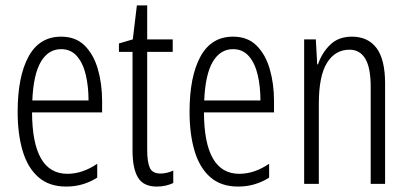

<svg xmlns="http://www.w3.org/2000/svg" viewBox="-20 -677 1504 707"><path d="M205 -542Q259 -542 292 -509Q325 -476 340.5 -422Q356 -368 356 -305V-263H98Q99 -37 228 -37Q284 -37 338 -74V-23Q313 -7 284.5 1.5Q256 10 224 10Q161 10 121.5 -24.5Q82 -59 63.5 -121Q45 -183 45 -265Q45 -395 85 -468.5Q125 -542 205 -542ZM205 -496Q158 -496 130.5 -449.5Q103 -403 99 -307H306Q306 -358 296 -401Q286 -444 263.5 -470Q241 -496 205 -496Z M571 -38Q583 -38 595.5 -41Q608 -44 618 -49V-3Q605 3 590 6.5Q575 10 557 10Q508 10 488 -23.5Q468 -57 468 -123V-486H418V-517L469 -532L484 -657H522V-532H616V-486H522V-126Q522 -81 531.5 -59.5Q541 -38 571 -38Z M838 -542Q892 -542 925 -509Q958 -476 973.5 -422Q989 -368 989 -305V-263H731Q732 -37 861 -37Q917 -37 971 -74V-23Q946 -7 917.5 1.5Q889 10 857 10Q794 10 754.5 -24.5Q715 -59 696.5 -121Q678 -183 678 -265Q678 -395 718 -468.5Q758 -542 838 -542ZM838 -496Q791 -496 763.5 -449.5Q736 -403 732 -307H939Q939 -358 929 -401Q919 -444 896.5 -470Q874 -496 838 -496Z M1276 -542Q1335 -542 1366.5 -500Q1398 -458 1398 -370V0H1345V-357Q1345 -428 1325 -461Q1305 -494 1267 -494Q1214 -494 1184 -445.5Q1154 -397 1154 -295V0H1100V-532H1143L1148 -440H1151Q1165 -482 1195.5 -512Q1226 -542 1276 -542Z"/></svg>

Font: Noto Sans Thai ExtCond Light
Style: Regular
Weight: 300
Width: 2
Designer: Monotype Design Team
Foundry: Monotype Imaging Inc.
Version: Version 2.002; ttfautohint (v1.8.4.7-5d5b)